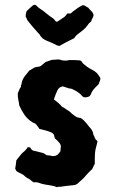

<svg xmlns="http://www.w3.org/2000/svg" viewBox="-20 -758 479 798"><path d="M369 -695Q368 -688 364.5 -682.5Q361 -677 359 -669Q355 -666 351 -662Q347 -658 344 -653Q337 -643 327 -634.5Q317 -626 306 -618Q300 -614 295.5 -609Q291 -604 288 -599Q256 -584 227 -567Q219 -569 218 -569Q208 -574 197.5 -579Q187 -584 176 -588Q155 -596 146 -612Q145 -615 141.5 -618Q138 -621 136 -624Q124 -637 113.5 -649.5Q103 -662 93 -675Q92 -679 90.5 -682Q89 -685 87 -688Q86 -700 91 -712Q96 -717 102.5 -723Q109 -729 116 -735Q125 -741 131 -735Q139 -726 149 -720Q159 -714 168 -706Q176 -699 185 -692.5Q194 -686 204 -679Q209 -672 210.5 -670.5Q212 -669 217 -667Q225 -672 232.5 -677.5Q240 -683 248 -688Q251 -690 253.5 -694Q256 -698 260 -702H274Q282 -710 291 -716Q297 -721 303.5 -725Q310 -729 316 -733Q319 -735 322.5 -736Q326 -737 331 -735Q334 -734 338 -731Q342 -728 347 -726Q352 -719 359.5 -712Q367 -705 369 -695ZM397 -434Q398 -427 395 -421Q392 -415 390 -408Q389 -407 386.5 -404.5Q384 -402 382 -400Q374 -393 367.5 -384.5Q361 -376 358 -367Q357 -364 355 -362Q353 -360 352 -358Q341 -352 328 -354Q326 -355 324.5 -356.5Q323 -358 321 -359Q315 -367 306.5 -373Q298 -379 290 -383Q286 -385 281 -387.5Q276 -390 271 -390Q264 -391 256.5 -394Q249 -397 241 -399Q224 -396 218 -381Q214 -372 210.5 -363.5Q207 -355 204 -345Q213 -338 222.5 -330Q232 -322 238 -314Q243 -312 247 -309.5Q251 -307 253 -305Q260 -301 266.5 -296.5Q273 -292 278 -286Q280 -284 283.5 -282Q287 -280 290 -277Q301 -268 314 -268Q321 -265 328 -258Q334 -252 339.5 -245.5Q345 -239 350 -232Q357 -225 362 -217Q367 -209 368 -199Q370 -195 372 -190.5Q374 -186 375 -183Q377 -179 380 -176.5Q383 -174 385 -171Q383 -159 379.5 -147Q376 -135 375 -123Q374 -111 374 -99.5Q374 -88 374 -77Q370 -71 368 -65.5Q366 -60 363 -55Q357 -49 350.5 -43Q344 -37 339 -31Q333 -23 325 -15.5Q317 -8 309 -1Q298 12 282 12Q270 13 258 14.5Q246 16 233 18Q230 18 226 18Q222 18 217 20Q205 15 192.5 13Q180 11 168 9Q155 7 143.5 2.5Q132 -2 120 0Q112 -5 106 -10.5Q100 -16 93 -18Q87 -22 85 -24Q79 -31 70.5 -35Q62 -39 54 -43Q48 -47 47 -49Q46 -51 45 -53.5Q44 -56 43 -57L46 -75Q47 -80 47 -84Q47 -88 48 -92Q53 -98 58 -104.5Q63 -111 68 -117Q71 -121 75 -124Q88 -134 95 -146H102Q107 -145 108 -141.5Q109 -138 112 -136Q114 -135 115 -134Q116 -133 117 -132Q125 -131 133.5 -128.5Q142 -126 151 -124Q158 -123 163.5 -120Q169 -117 174 -113Q179 -112 184 -112Q189 -112 194 -110Q206 -108 214 -112Q219 -114 223 -119Q227 -124 231 -129Q232 -134 232 -140Q232 -146 233 -152Q232 -155 230.5 -158.5Q229 -162 227 -164Q223 -169 218.5 -173.5Q214 -178 209 -182Q206 -187 205 -194.5Q204 -202 194 -207Q184 -212 171 -215.5Q158 -219 144 -222Q140 -227 137 -232Q134 -237 131 -240Q127 -245 122 -246.5Q117 -248 113 -251Q94 -263 81.5 -281Q69 -299 60 -320Q59 -331 56 -344Q53 -357 54 -371Q56 -376 59 -382Q62 -388 64 -394Q67 -394 67 -396Q69 -398 66 -400Q67 -403 68.5 -406Q70 -409 70 -413Q72 -424 77.5 -433Q83 -442 90 -450Q92 -453 95.5 -457Q99 -461 102 -465Q107 -467 112 -470.5Q117 -474 121 -476Q128 -480 135.5 -480Q143 -480 150 -484Q155 -488 159.5 -492Q164 -496 169 -500Q173 -501 176 -502.5Q179 -504 183 -505Q186 -506 189 -507Q192 -508 194 -509Q217 -511 222.5 -511Q228 -511 239 -507L255 -506Q263 -508 273.5 -508.5Q284 -509 312 -507Q317 -506 319.5 -502Q322 -498 325 -494Q333 -487 342 -480.5Q351 -474 361 -469Q376 -461 382 -455Q388 -449 397 -434Z"/></svg>

Font: Darumadrop One
Style: Regular
Weight: 400
Version: Version 1.000